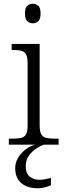

<svg xmlns="http://www.w3.org/2000/svg" viewBox="-20 -770 342 1022"><path d="M27 0V-32H47Q76 -32 93.5 -36.5Q111 -41 119 -55.5Q127 -70 127 -102V-431Q127 -465 119 -480Q111 -495 94.5 -499.5Q78 -504 52 -504H42V-536H191V-105Q191 -72 199 -56.5Q207 -41 224.5 -36.5Q242 -32 271 -32H292V0ZM155 -646Q137 -646 125 -657.5Q113 -669 113 -698Q113 -728 125 -739Q137 -750 155 -750Q172 -750 184 -739Q196 -728 196 -698Q196 -669 184 -657.5Q172 -646 155 -646ZM182 232Q125 232 93 204.5Q61 177 61 125Q61 95 76.5 69.5Q92 44 116 25.5Q140 7 167 0H214Q195 6 172.5 21Q150 36 133.5 59Q117 82 117 114Q117 154 138.5 170.5Q160 187 190 187Q204 187 218 184.5Q232 182 251 177V216Q241 221 229 224.5Q217 228 204.5 230Q192 232 182 232Z"/></svg>

Font: Noto Serif Thai Light
Style: Regular
Weight: 300
Version: Version 2.001